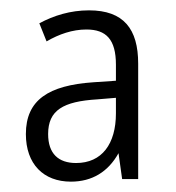

<svg xmlns="http://www.w3.org/2000/svg" viewBox="-20 -742 340 371"><path d="M152 -722C116 -722 84 -712 56 -697L70 -662C94 -676 120 -685 147 -685C185 -685 204 -666 204 -617V-586L160 -583C74 -577 30 -549 30 -483C30 -425 64 -391 117 -391C158 -391 189 -410 209 -446L216 -396H247V-619C247 -686 219 -722 152 -722ZM168 -550 204 -553V-523C204 -464 177 -427 127 -427C93 -427 73 -445 73 -483C73 -529 102 -546 168 -550Z"/></svg>

Font: Noto Sans Hebrew Condensed Light
Style: Regular
Weight: 300
Width: 3
Designer: Monotype Design Team
Foundry: Monotype Imaging Inc.
Version: Version 2.004